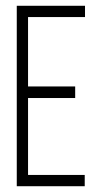

<svg xmlns="http://www.w3.org/2000/svg" viewBox="-20 -644 353 664"><path d="M38 0V-624H274V-585H77V-345H240V-305H77V-39H273V0Z"/></svg>

Font: Inconsolata ExtraCondensed Light
Style: Regular
Weight: 300
Width: 2
Monospace: yes
Designer: Raph Levien, Cyreal, Brenton Simpson
Foundry: Raph Levien, Cyreal, Google
Version: Version 3.100; ttfautohint (v1.8.4.7-5d5b)